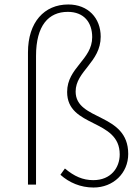

<svg xmlns="http://www.w3.org/2000/svg" viewBox="-20 -825 626 858"><path d="M398 13C486 13 553 -51 553 -137C553 -323 318 -283 318 -416C318 -507 430 -547 430 -661C430 -744 374 -805 285 -805C178 -805 105 -726 105 -591V0H141V-575C141 -711 197 -772 283 -772C355 -772 392 -725 392 -659C392 -558 280 -523 280 -414C280 -253 515 -296 515 -135C515 -76 476 -20 397 -20C350 -20 312 -37 270 -72L250 -44C289 -9 340 13 398 13Z"/></svg>

Font: Harano Aji Gothic KR ExtraLight
Style: Regular
Weight: 250
Foundry: Masamichi Hosoda
Version: HaranoAjiGothicKR-ExtraLight version 20220220;ttx 4.29.1